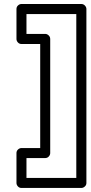

<svg xmlns="http://www.w3.org/2000/svg" viewBox="-20 -787 453 956"><path d="M62 -24.9Q62 -35.6 69.8 -42.7Q77.6 -49.8 86.9 -49.8H180.2V-567.9H86.9Q76.2 -567.9 69.1 -575.7Q62 -583.5 62 -592.8V-742.2Q62 -752.9 69.8 -760Q77.6 -767.1 86.9 -767.1H384.8Q395.5 -767.1 402.8 -759.3Q410.2 -751.5 410.2 -742.2V124Q410.2 134.8 402.1 141.8Q394 148.9 384.8 148.9H86.9Q76.2 148.9 69.1 141.1Q62 133.3 62 124ZM111.8 0V99.1H359.9V-716.8H111.8V-618.2H205.1Q214.4 -618.2 222.2 -610.8Q230 -603.5 230 -592.8V-24.9Q230 -15.6 222.9 -7.8Q215.8 0 205.1 0Z"/></svg>

Font: Trueno ExtraBold Outline
Style: Regular
Weight: 800
Width: 6
Designer: Julieta Ulanovsky
Foundry: Julieta Ulanovsky
Version: Version 3.001b | FøM Fix